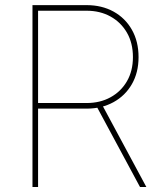

<svg xmlns="http://www.w3.org/2000/svg" viewBox="-20 -748 651 768"><path d="M109.9 0V-727.5H326.2Q387.2 -727.5 434.1 -701.7Q481 -675.8 507.6 -628.9Q534.2 -582 534.2 -519.5Q534.2 -458 507.6 -411.6Q481 -365.2 434.1 -339.4Q387.2 -313.5 326.2 -313.5H121.6V-335.9H326.2Q380.4 -335.9 422.1 -358.9Q463.9 -381.8 487.8 -423.1Q511.7 -464.4 511.7 -519.5Q511.7 -575.7 487.8 -617.2Q463.9 -658.7 422.1 -681.9Q380.4 -705.1 326.2 -705.1H132.3V0ZM540 0 361.8 -331.1H387.2L565.4 0Z"/></svg>

Font: Inter 16pt Thin
Style: Regular
Weight: 250
Version: Version 4.001;git-66647c0bb